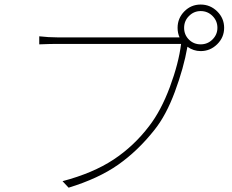

<svg xmlns="http://www.w3.org/2000/svg" viewBox="-20 -828 1040 862"><path d="M956.1 -703.1Q956.1 -734.4 934.1 -756.3Q912.1 -778.3 880.9 -778.3Q850.6 -778.3 828.6 -756.3Q806.6 -734.4 806.6 -703.1Q806.6 -671.9 828.1 -650.4Q849.6 -628.9 880.9 -628.9Q912.1 -628.9 934.1 -650.9Q956.1 -672.9 956.1 -703.1ZM777.3 -660.2H786.1Q777.3 -679.7 777.3 -703.1Q777.3 -746.1 807.6 -776.9Q837.9 -807.6 880.9 -807.6Q923.8 -807.6 955.1 -776.9Q986.3 -746.1 986.3 -703.1Q986.3 -660.2 955.1 -629.4Q923.8 -598.6 880.9 -598.6Q848.6 -598.6 821.3 -618.2V-617.2Q804.7 -522.5 765.1 -416Q725.6 -309.6 672.9 -244.1Q598.6 -150.4 510.3 -88.4Q421.9 -26.4 288.1 14.6L260.7 -14.6Q397.5 -50.8 489.3 -111.3Q581.1 -171.9 649.4 -261.7Q703.1 -331.1 742.7 -437.5Q782.2 -543.9 793 -630.9H236.3Q207 -630.9 156.2 -628.9V-665Q198.2 -660.2 237.3 -660.2Z"/></svg>

Font: GenEi Gothic M ExtraLight
Style: Regular
Weight: 200
Designer: o_tamon (Modified); [Source Han Sans]
Ryoko NISHIZUKA  (kana & ideographs); Paul D. Hunt (Latin, Greek & Cyrillic); Wenl
Version: Version 1.1a;Original Version 1.004